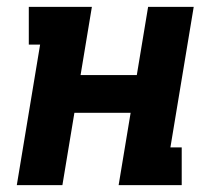

<svg xmlns="http://www.w3.org/2000/svg" viewBox="-20 -540 640 560"><path d="M29 0 97 -410H64V-520H248L215 -321H379L412 -520H545L477 -110H510V0H326L361 -211H197L162 0Z"/></svg>

Font: Iosevka Etoile Extrabold
Style: Italic
Weight: 800
Italic angle: -9°
Designer: Belleve Invis
Foundry: Belleve Invis
Version: Version 22.1.2; ttfautohint (v1.8.4)